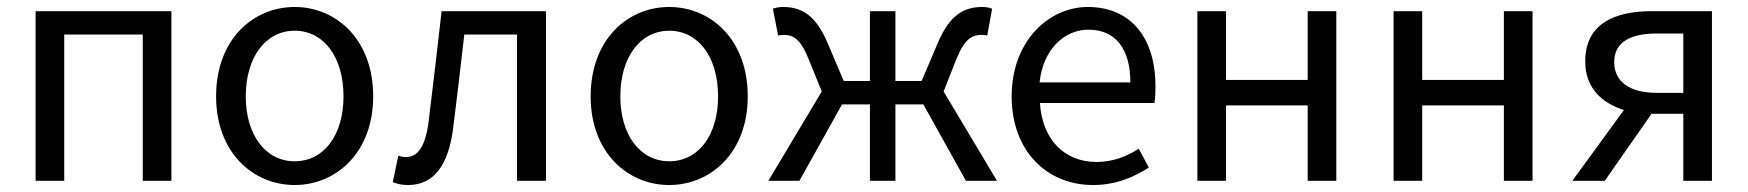

<svg xmlns="http://www.w3.org/2000/svg" viewBox="-20 -518 5006 550"><path d="M82 0H164V-419H389V0H471V-486H82Z M824 12C943 12 1049 -81 1049 -242C1049 -405 943 -498 824 -498C705 -498 599 -405 599 -242C599 -81 705 12 824 12ZM824 -56C741 -56 684 -131 684 -242C684 -354 741 -430 824 -430C908 -430 964 -354 964 -242C964 -131 908 -56 824 -56Z M1149 12C1221 12 1264 -42 1278 -150C1289 -239 1300 -330 1310 -419H1461V0H1544V-486H1245C1233 -381 1221 -276 1208 -171C1199 -99 1177 -68 1143 -68C1134 -68 1127 -70 1121 -72L1105 4C1119 9 1131 12 1149 12Z M1897 12C2016 12 2122 -81 2122 -242C2122 -405 2016 -498 1897 -498C1778 -498 1672 -405 1672 -242C1672 -81 1778 12 1897 12ZM1897 -56C1814 -56 1757 -131 1757 -242C1757 -354 1814 -430 1897 -430C1981 -430 2037 -354 2037 -242C2037 -131 1981 -56 1897 -56Z M2181 0H2270L2392 -219H2472V0H2545V-219H2625L2747 0H2836L2683 -256L2721 -352C2744 -408 2766 -418 2792 -418C2799 -418 2802 -418 2808 -416L2822 -493C2815 -496 2804 -498 2794 -498C2741 -498 2700 -475 2666 -394L2620 -286H2545V-486H2472V-286H2397L2351 -394C2317 -475 2276 -498 2223 -498C2213 -498 2202 -496 2194 -493L2209 -416C2215 -418 2218 -418 2225 -418C2251 -418 2272 -408 2295 -352L2334 -256Z M3111 12C3177 12 3229 -11 3271 -38L3242 -92C3206 -69 3167 -54 3121 -54C3028 -54 2965 -120 2959 -223H3287C3289 -235 3290 -253 3290 -270C3290 -409 3220 -498 3096 -498C2985 -498 2878 -401 2878 -242C2878 -83 2981 12 3111 12ZM2958 -282C2968 -378 3030 -433 3098 -433C3174 -433 3218 -380 3218 -282Z M3410 0H3492V-216H3726V0H3808V-486H3726V-289H3492V-486H3410Z M3972 0H4054V-216H4288V0H4370V-486H4288V-289H4054V-486H3972Z M4802 0H4884V-486H4712C4603 -486 4521 -449 4521 -342C4521 -265 4570 -222 4632 -203L4484 0H4577L4711 -192H4712H4802ZM4726 -252C4650 -252 4604 -283 4604 -340C4604 -397 4650 -422 4726 -422H4802V-252Z"/></svg>

Font: Giro Sans Regular
Style: Regular
Weight: 400
Designer: Paul D. Hunt
Foundry: Adobe Systems Incorporated
Version: Version 1.000;PS 1.0;hotconv 1.0.88;makeotf.lib2.5.647800